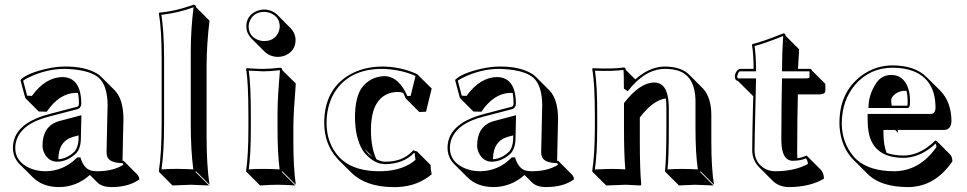

<svg xmlns="http://www.w3.org/2000/svg" viewBox="-20 -718 4055 805"><path d="M224.6 -50.3Q262.2 -52.7 293.9 -84Q306.2 -100.1 309.1 -128.9L309.6 -150.4L287.6 -144.5Q225.1 -127 224.6 -50.3ZM307.1 -328.1Q302.2 -328.6 298.3 -328.6Q229 -327.6 175.8 -249.5L142.6 -250.5L85.9 -307.1L65.9 -381.8L68.8 -386.2Q99.1 -412.6 177.7 -430.2Q217.8 -439 251 -439Q334 -439.9 385.7 -410.2Q395 -404.8 400.9 -398.9Q403.3 -396.5 405.3 -395L461.4 -338.9Q497.1 -301.8 497.6 -220.2Q497.6 -215.8 496.1 -159.7Q494.1 -72.8 493.7 -43.9H498L499.5 -42.5L556.2 14.2Q562.5 21.5 564.5 33.7Q521 66.4 445.8 66.4Q408.2 65.9 388.7 47.4L356.9 15.6Q300.3 65.9 227.5 66.4Q158.7 65.9 118.7 26.4L62 -29.8Q34.2 -58.6 34.2 -98.1Q34.2 -180.2 134.8 -222.7Q159.7 -232.9 188 -240.2L305.2 -271Q310.5 -274.4 311 -283.2Q311 -309.6 307.1 -328.1ZM311 -44.9Q310.1 -47.4 310.1 -47.9H308.1ZM426.8 -80.1Q426.8 -98.1 429.7 -217.8Q431.2 -272.5 431.2 -276.9Q430.7 -358.4 394.5 -391.6Q359.9 -422.4 273.9 -428.2Q261.2 -429.2 251 -429.2Q174.8 -429.2 100.1 -393.1Q85 -385.7 77.1 -379.9L93.8 -316.9L113.8 -315.9Q170.4 -394 242.2 -395Q320.3 -393.1 320.8 -283.2Q319.8 -266.6 308.1 -261.7V-261.2L190.4 -230.5Q69.3 -201.2 47.9 -126Q43.9 -111.8 43.9 -98.1Q43.9 -40.5 104.5 -13.2Q135.3 0 170.9 0Q246.1 -1 300.8 -55.2L303.7 -58.1H317.4L319.3 -51.3Q333.5 -9.8 363.8 -2.4Q374.5 0 389.2 0Q455.6 -0.5 497.1 -27.3Q495.6 -31.2 493.7 -34.2Q438.5 -34.7 429.2 -62.5Q426.8 -70.8 426.8 -80.1ZM321.3 -234.9 318.8 -128.9Q316.9 -96.2 301.3 -77.1Q263.7 -40.5 220.2 -40Q183.1 -40 165 -77.6Q158.2 -92.8 158.2 -106.9Q158.2 -183.1 216.3 -206.5Q222.7 -209 228.5 -210.4Z M657.7 -200.2V-474.1Q657.7 -595.7 646 -662.1L647.9 -665Q707.5 -669.4 782.2 -694.8Q787.6 -696.8 791 -698.2Q796.4 -697.8 799.3 -695.3Q801.8 -691.9 801.8 -688L858.4 -631.3Q846.7 -535.2 846.2 -443.4V-143.6Q846.2 -23.9 858.4 56.6L801.8 0L799.8 2.9L856.4 59.6Q855 59.6 780.3 56.6L703.1 59.6L647 2.9L646 0Q657.7 -76.7 657.7 -200.2ZM668 -200.2Q668 -83 657.2 -7.8Q695.8 -10.3 723.6 -10Q751.5 -9.8 790.5 -7.8Q779.8 -87.4 779.8 -200.2V-500Q779.8 -593.3 791.5 -687.5Q728.5 -664.1 656.7 -655.8Q667.5 -587.4 668 -474.1Z M1012.7 -606.9Q1012.7 -650.4 1052.2 -669.9Q1069.3 -677.7 1087.4 -678.2Q1120.1 -677.2 1142.6 -656.2L1198.7 -599.6Q1218.8 -578.6 1219.2 -550.3Q1219.2 -506.8 1179.7 -487.3Q1162.6 -479.5 1144 -479.5Q1111.3 -480.5 1089.4 -501.5L1032.7 -558.1Q1013.2 -579.1 1012.7 -606.9ZM1021.5 -234.9Q1021.5 -374 1011.7 -428.2L1014.6 -432.1Q1021.5 -432.1 1039.1 -430.7Q1069.8 -428.7 1085.4 -429.2Q1111.8 -429.2 1154.8 -434.1Q1159.2 -433.6 1161.1 -431.6Q1163.1 -428.2 1163.6 -423.8L1220.2 -367.7Q1210.4 -245.1 1210 -189.5V-123.5Q1210 -14.6 1220.2 56.6L1163.6 0L1161.6 2.9L1218.3 59.6Q1172.4 56.6 1144 56.6Q1113.8 56.6 1070.3 59.6L1013.7 2.9L1011.7 0Q1021.5 -68.4 1021.5 -180.2ZM1031.7 -234.9V-180.2Q1031.7 -72.3 1022.9 -7.8Q1057.1 -10.3 1087.4 -9.8Q1118.7 -9.8 1152.3 -7.8Q1143.6 -76.7 1143.6 -180.2V-246.1Q1143.6 -304.7 1153.8 -423.8Q1111.8 -418.9 1085.4 -418.9Q1075.7 -418.9 1022.9 -421.9Q1031.7 -364.3 1031.7 -234.9ZM1022.5 -606.9Q1022.5 -568.8 1058.1 -552.2Q1072.3 -545.9 1087.4 -545.9Q1129.4 -545.9 1146.5 -580.6Q1152.3 -593.3 1152.8 -606.9Q1152.8 -645 1117.2 -661.6Q1103 -668 1087.4 -668Q1045.4 -668 1028.8 -633.3Q1022.5 -620.1 1022.5 -606.9Z M1647.9 -332.5Q1589.4 -331.5 1559.6 -284.7Q1535.2 -244.6 1535.2 -171.4Q1535.6 -98.1 1558.1 -50.3Q1579.1 -40 1595.2 -40Q1667.5 -40 1708 -83Q1710.9 -85.9 1712.4 -87.9L1728.5 -83L1785.2 -26.4Q1785.2 -8.3 1790 12.7Q1732.9 61 1652.8 65.9Q1639.2 66.9 1625 66.4Q1514.2 64.9 1454.1 6.8L1397.5 -49.3Q1394.5 -52.2 1393.6 -54.2Q1339.8 -113.8 1339.4 -202.1Q1339.4 -341.8 1444.3 -403.8Q1503.9 -438.5 1582.5 -439Q1652.8 -439 1719.2 -411.6Q1726.1 -408.7 1731.4 -405.8L1733.4 -402.8L1790 -346.7L1766.1 -249.5L1737.8 -248.5L1681.2 -305.2Q1675.8 -318.4 1670.4 -328.6Q1659.2 -332.5 1647.9 -332.5ZM1543.5 -59.1 1508.3 -94.2Q1514.6 -84.5 1523.4 -75.2Q1533.2 -66.4 1543.5 -59.1ZM1591.3 -398.9Q1652.3 -397.5 1688 -315.4L1701.7 -315.9L1722.2 -399.4Q1669.4 -423.8 1597.7 -428.7Q1589.4 -429.2 1582.5 -429.2Q1455.1 -429.2 1392.1 -344.7Q1349.6 -286.6 1349.1 -202.1Q1349.6 -116.7 1400.9 -60.5Q1451.7 -4.9 1552.7 -0.5Q1561 0 1568.4 0Q1655.8 0 1708.5 -37.1Q1715.8 -42.5 1722.2 -47.9Q1719.2 -63.5 1718.8 -75.7L1715.8 -76.7Q1671.4 -30.8 1595.2 -29.8Q1552.7 -29.8 1515.1 -69.8Q1505.9 -79.6 1500 -88.9Q1468.8 -140.6 1468.3 -228Q1468.8 -304.7 1494.1 -346.2Q1529.8 -396.5 1591.3 -398.9Z M2046.9 -50.3Q2084.5 -52.7 2116.2 -84Q2128.4 -100.1 2131.3 -128.9L2131.8 -150.4L2109.9 -144.5Q2047.4 -127 2046.9 -50.3ZM2129.4 -328.1Q2124.5 -328.6 2120.6 -328.6Q2051.3 -327.6 1998 -249.5L1964.8 -250.5L1908.2 -307.1L1888.2 -381.8L1891.1 -386.2Q1921.4 -412.6 2000 -430.2Q2040 -439 2073.2 -439Q2156.2 -439.9 2208 -410.2Q2217.3 -404.8 2223.1 -398.9Q2225.6 -396.5 2227.5 -395L2283.7 -338.9Q2319.3 -301.8 2319.8 -220.2Q2319.8 -215.8 2318.4 -159.7Q2316.4 -72.8 2315.9 -43.9H2320.3L2321.8 -42.5L2378.4 14.2Q2384.8 21.5 2386.7 33.7Q2343.3 66.4 2268.1 66.4Q2230.5 65.9 2210.9 47.4L2179.2 15.6Q2122.6 65.9 2049.8 66.4Q1981 65.9 1940.9 26.4L1884.3 -29.8Q1856.4 -58.6 1856.4 -98.1Q1856.4 -180.2 1957 -222.7Q1981.9 -232.9 2010.3 -240.2L2127.4 -271Q2132.8 -274.4 2133.3 -283.2Q2133.3 -309.6 2129.4 -328.1ZM2133.3 -44.9Q2132.3 -47.4 2132.3 -47.9H2130.4ZM2249 -80.1Q2249 -98.1 2252 -217.8Q2253.4 -272.5 2253.4 -276.9Q2252.9 -358.4 2216.8 -391.6Q2182.1 -422.4 2096.2 -428.2Q2083.5 -429.2 2073.2 -429.2Q1997.1 -429.2 1922.4 -393.1Q1907.2 -385.7 1899.4 -379.9L1916 -316.9L1936 -315.9Q1992.7 -394 2064.5 -395Q2142.6 -393.1 2143.1 -283.2Q2142.1 -266.6 2130.4 -261.7V-261.2L2012.7 -230.5Q1891.6 -201.2 1870.1 -126Q1866.2 -111.8 1866.2 -98.1Q1866.2 -40.5 1926.8 -13.2Q1957.5 0 1993.2 0Q2068.4 -1 2123 -55.2L2126 -58.1H2139.6L2141.6 -51.3Q2155.8 -9.8 2186 -2.4Q2196.8 0 2211.4 0Q2277.8 -0.5 2319.3 -27.3Q2317.9 -31.2 2315.9 -34.2Q2260.7 -34.7 2251.5 -62.5Q2249 -70.8 2249 -80.1ZM2143.6 -234.9 2141.1 -128.9Q2139.2 -96.2 2123.5 -77.1Q2085.9 -40.5 2042.5 -40Q2005.4 -40 1987.3 -77.6Q1980.5 -92.8 1980.5 -106.9Q1980.5 -183.1 2038.6 -206.5Q2044.9 -209 2050.8 -210.4Z M2962.4 -123.5Q2962.4 -12.7 2973.6 56.6L2917 0L2915 2.9L2971.7 59.6Q2970.2 59.6 2893.6 56.6Q2893.6 56.6 2826.7 59.6L2770 2.9L2768.1 0Q2773.9 -54.2 2773.9 -180.2V-269Q2773.9 -289.6 2771.5 -305.2Q2718.3 -298.3 2662.6 -225.6V-123.5Q2662.6 -11.7 2668.5 56.6L2665.5 59.6Q2664.1 59.6 2603.5 56.6Q2603.5 56.6 2521.5 59.6L2464.8 2.9L2462.9 0Q2473.6 -70.3 2474.1 -180.2V-234.9Q2474.1 -367.7 2462.9 -429.2L2464.8 -432.1Q2550.3 -428.2 2595.2 -435.1Q2599.1 -434.6 2601.1 -433.1Q2603 -429.7 2604 -424.8L2643.6 -385.3Q2704.1 -438.5 2767.1 -439Q2835.9 -438.5 2869.6 -404.8L2926.3 -348.1Q2962.4 -310.5 2962.4 -234.4ZM2896 -180.2V-291Q2896 -404.8 2814 -424.3Q2793 -429.2 2767.1 -429.2Q2697.3 -429.2 2634.8 -362.3Q2625.5 -352.5 2618.2 -342.8L2611.8 -335.4L2595.7 -346.7V-352.1Q2595.7 -412.6 2594.2 -423.3L2593.8 -424.8Q2552.2 -418.9 2474.6 -421.4Q2484.4 -356.9 2483.9 -234.9V-180.2Q2483.9 -74.2 2474.1 -7.3Q2518.6 -9.8 2546.9 -9.8Q2573.7 -9.8 2601.6 -7.8Q2596.2 -74.2 2596.2 -180.2V-285.2L2598.1 -288.1Q2662.6 -371.1 2722.2 -372.1Q2777.8 -372.1 2783.2 -287.6Q2783.7 -278.3 2784.2 -269V-180.2Q2784.2 -58.1 2778.8 -7.8Q2810.1 -9.8 2836.9 -9.8Q2865.2 -9.8 2905.8 -7.8Q2896 -74.7 2896 -180.2Z M3073.7 -378.9Q3068.8 -379.9 3065.9 -382.3Q3061 -388.2 3061 -395Q3061 -414.6 3074.7 -425.8Q3078.6 -428.2 3082 -429.2H3139.6Q3139.6 -489.3 3132.8 -529.8L3134.8 -533.2Q3175.3 -542.5 3264.6 -578.1Q3269 -577.6 3271.5 -575.7Q3273.4 -572.3 3273.9 -567.9L3330.6 -511.2Q3326.7 -450.7 3325.7 -429.2H3376Q3380.4 -428.7 3382.3 -426.8Q3383.3 -424.3 3383.8 -422.9L3440.4 -366.2V-335.4Q3439 -323.2 3416.5 -322.3H3325.2L3323.2 -215.3Q3322.3 -159.7 3322.3 -74.7Q3322.3 -64 3323.2 -54.7Q3341.8 -56.6 3360.8 -65.9Q3363.3 -64 3364.7 -63L3421.4 -6.3Q3434.1 7.3 3434.6 31.2Q3376 65.9 3287.6 66.4Q3246.1 65.9 3219.2 39.6L3162.6 -17.1Q3134.3 -46.4 3133.8 -87.9Q3133.8 -142.1 3136.7 -261.2L3138.2 -314.5L3130.4 -322.3ZM3073.7 -389.2H3149.9L3147 -260.7Q3144 -142.1 3143.6 -87.9Q3143.6 -38.1 3183.1 -13.2Q3203.6 0 3231 0Q3313 -0.5 3367.7 -30.8Q3365.7 -45.9 3359.4 -54.2Q3336.4 -43.9 3302.7 -43.9Q3256.3 -45.4 3255.9 -130.9Q3255.9 -217.8 3256.8 -272.5L3258.8 -389.2H3359.9Q3368.7 -389.6 3374 -392.6V-418.9H3258.8V-429.2Q3258.8 -497.6 3263.7 -566.9Q3185.1 -535.6 3143.6 -524.9Q3149.4 -486.8 3149.9 -429.2V-418.9H3082Q3075.2 -415.5 3071.3 -399.9Q3070.8 -397 3070.8 -395Z M3901.4 -128.9Q3905.3 -127.9 3908.2 -126L3964.4 -69.3Q3972.7 -60.1 3973.1 -41.5Q3901.9 63 3792.5 66.4Q3788.6 66.4 3786.1 66.4Q3678.2 65.9 3623 16.6L3566.4 -40Q3563 -43.5 3560.5 -45.4Q3506.3 -99.6 3500 -186Q3499.5 -194.8 3499.5 -202.1Q3499.5 -329.6 3588.9 -398.4Q3648.4 -443.8 3722.7 -443.8Q3816.4 -443.4 3865.2 -394.5L3921.9 -338.4Q3968.8 -290.5 3969.2 -209.5Q3967.3 -174.8 3939.9 -173.3H3743.7Q3744.6 -166.5 3744.6 -161.6L3732.9 -173.3H3684.1V-157.2Q3684.6 -108.4 3697.3 -77.1Q3726.1 -66.4 3768.6 -65.9Q3828.1 -65.9 3885.3 -113.8Q3894 -121.6 3901.4 -128.9ZM3780.8 -336.9Q3776.4 -337.4 3772.9 -337.4Q3738.3 -335.9 3719.2 -308.6Q3714.4 -299.3 3718.8 -274.9H3783.7Q3785.6 -276.9 3785.6 -295.9Q3785.2 -319.3 3780.8 -336.9ZM3902.8 -116.2Q3847.2 -63 3780.3 -56.6Q3773.4 -56.2 3768.6 -56.2Q3643.1 -56.2 3622.1 -162.1Q3617.7 -186 3617.7 -213.9V-230V-240.2H3883.3Q3901.9 -241.7 3902.3 -266.1Q3902.3 -383.3 3808.6 -419.9Q3771.5 -434.1 3722.7 -434.1Q3627.4 -434.1 3565.4 -362.8Q3510.3 -297.9 3509.3 -202.1Q3509.3 -122.1 3557.6 -63.5Q3565.4 -54.2 3573.2 -47.4Q3626.5 -0.5 3729.5 0Q3835.4 -1 3906.2 -101.1Q3905.8 -109.9 3902.8 -116.2ZM3621.1 -265.1 3621.6 -275.4Q3623.5 -324.2 3654.3 -370.6Q3676.8 -403.3 3716.3 -403.8Q3763.2 -403.8 3784.2 -357.4Q3795.4 -331.5 3795.4 -295.9Q3795.4 -275.9 3793.9 -272.9Q3792 -269.5 3790.5 -268.1L3787.6 -265.1Z"/></svg>

Font: Linux Biolinum Shadow O
Style: Bold
Weight: 700
Designer: Philipp H. Poll
Foundry: Philipp H. Poll
Version: Version 0.9.2